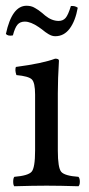

<svg xmlns="http://www.w3.org/2000/svg" viewBox="-20 -646 311 668"><path d="M184.1 -573.2Q199.2 -573.2 208.3 -583.7Q217.3 -594.2 226.6 -625Q240.7 -626.5 250.5 -619.1Q242.2 -572.8 222.4 -546.4Q202.6 -520 172.4 -520Q166.5 -520 160.9 -521.7Q155.3 -523.4 148.7 -527.3Q142.1 -531.2 137.9 -534.4Q133.8 -537.6 126 -543.7Q118.2 -549.8 114.7 -551.8Q86.9 -570.8 66.4 -570.8Q49.8 -570.8 40.8 -560.1Q31.7 -549.3 24.9 -522.9Q8.3 -519.5 0.5 -527.8Q21.5 -626 72.3 -626Q80.1 -626 87.4 -624.3Q94.7 -622.6 102.3 -617.9Q109.9 -613.3 114 -610.6Q118.2 -607.9 127 -600.6Q135.7 -593.3 137.2 -591.8Q160.2 -573.2 184.1 -573.2ZM181.2 -122.1Q181.2 -62 193.1 -48.1Q205.1 -34.2 252.9 -30.8Q257.8 -25.9 257.8 -13.9Q257.8 -2 252.9 2Q187 0 142.1 0Q96.2 0 29.8 2Q25.9 -2 25.9 -13.9Q25.9 -25.9 29.8 -30.8Q77.6 -34.7 89.8 -48.3Q102.1 -62 102.1 -122.1V-316.9Q102.1 -358.9 90.6 -369.9Q79.1 -380.9 37.1 -384.8Q31.2 -401.9 35.2 -413.1Q127.9 -425.3 171.9 -441.9Q185.1 -441.9 185.1 -435.1Q181.2 -371.1 181.2 -321.3Z"/></svg>

Font: Linux Libertine
Style: Regular
Weight: 400
Designer: Philipp H. Poll
Foundry: Philipp H. Poll
Version: Version 5.3.0 ; ttfautohint (v0.9)